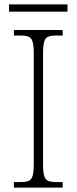

<svg xmlns="http://www.w3.org/2000/svg" viewBox="-20 -850 348 870"><path d="M43 0V-25H73Q97 -25 110 -30.5Q123 -36 128 -54Q133 -72 133 -109V-605Q133 -642 128 -660Q123 -678 110 -683.5Q97 -689 73 -689H43V-714H264V-689H235Q211 -689 198 -683.5Q185 -678 180 -660Q175 -642 175 -605V-109Q175 -72 180 -54Q185 -36 198 -30.5Q211 -25 235 -25H264V0ZM21 -797V-830H286V-797Z"/></svg>

Font: Noto Serif Tamil SemiCondensed ExtraLight
Style: Regular
Weight: 200
Width: 4
Designer: Indian Type Foundry, Tom Grace, and the Monotype Design Team
Foundry: Monotype Imaging Inc.
Version: Version 2.004; ttfautohint (v1.8.4.7-5d5b)